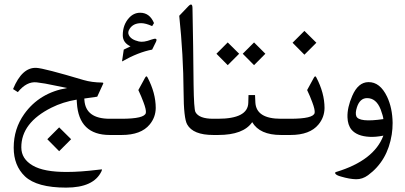

<svg xmlns="http://www.w3.org/2000/svg" viewBox="-20 -606 1817 862"><path d="M245.6 -34.2 299.3 19 245.6 72.8 192.4 19ZM472.7 0Q334 0 325.2 -143.6L324.2 -158.7Q262.2 -148.4 210.9 -122.6Q75.2 -54.7 75.7 55.7Q75.7 107.4 127 137.2Q177.2 166.5 280.8 166Q339.8 166 419.9 156.2Q435.5 154.8 437.5 154.3Q438.5 156.2 435.5 163.1Q400.9 236.3 276.9 236.3Q146 236.3 92.3 186Q41.5 137.7 41.5 57.1Q41.5 -27.8 88.9 -94.2Q157.2 -189.9 281.7 -210.9Q241.2 -218.8 223.1 -222.7Q182.1 -231.9 144.5 -236.3Q99.6 -241.2 60.1 -192.4L38.6 -206.1Q79.1 -304.7 143.6 -301.3Q177.2 -299.8 355.5 -246.6Q392.6 -235.8 438.5 -235.4Q445.3 -234.9 443.4 -230.5L416.5 -171.9Q410.2 -170.9 358.4 -163.6L358.9 -157.2Q364.3 -72.8 472.7 -72.8H490.7Q504.9 -72.8 504.9 -37.1V-34.7Q504.9 0 490.7 0Z M486.8 -72.8H524.9Q629.4 -72.8 634.8 -99.1Q637.2 -112.8 624 -147.5Q614.7 -172.9 601.1 -201.7L630.9 -256.3Q637.2 -268.6 642.1 -258.8Q679.2 -188.5 679.2 -121.1Q678.7 -79.1 651.9 -46.9Q613.3 0 526.4 0H486.8Q458 0 458 -34.2V-38.1Q458 -72.8 486.8 -72.8ZM680.2 -418 663.1 -383.3Q601.1 -371.6 527.8 -330.1L535.6 -383.3Q550.8 -390.6 565.9 -397.9Q531.2 -414.1 531.2 -447.8Q531.2 -494.6 559.1 -525.4Q580.1 -548.8 609.4 -548.8Q651.9 -548.8 671.4 -502.4L663.1 -488.8Q633.8 -502 613.8 -502Q578.1 -502 562 -476.6Q552.2 -461.9 558.1 -449.2Q567.4 -428.2 603 -419.9Q624 -414.6 659.7 -428.2Q690.4 -439.5 680.2 -418Z M937.5 -72.8Q937.5 -72.8 944.8 -72.8Q959 -72.8 959 -37.1V-34.7Q959 0 944.8 0H937.5Q846.7 0 820.3 -47.4Q804.7 -74.7 804.2 -193.4Q803.2 -358.4 784.7 -535.2L825.7 -578.1Q844.2 -597.2 844.2 -568.4Q847.7 -397 849.1 -225.6Q850.6 -116.7 857.4 -103Q873.5 -72.8 937.5 -72.8Z M1241.2 0Q1146 0 1112.3 -57.6Q1072.8 0 959.5 0H940.9Q912.1 0 912.1 -34.2V-38.1Q912.1 -72.8 940.9 -72.8H958Q1092.8 -72.8 1094.7 -144.5L1095.7 -179.2H1125L1126.5 -146Q1130.4 -72.8 1241.2 -72.8H1249.5Q1263.7 -72.8 1263.7 -37.1V-34.7Q1263.7 0 1249.5 0ZM1120.6 -415.5 1171.4 -364.7 1120.6 -313.5 1069.8 -364.7ZM1002.4 -415.5 1053.7 -364.7 1002.4 -313.5 951.7 -364.7Z M1244.6 -72.8H1282.7Q1387.2 -72.8 1392.6 -99.1Q1395 -112.8 1381.8 -147.5Q1372.6 -172.9 1358.9 -201.7L1388.7 -256.3Q1395 -268.6 1399.9 -258.8Q1437 -188.5 1437 -121.1Q1436.5 -79.1 1409.7 -46.9Q1371.1 0 1284.2 0H1244.6Q1215.8 0 1215.8 -34.2V-38.1Q1215.8 -72.8 1244.6 -72.8ZM1346.7 -467.3 1400.4 -414.1 1346.7 -360.4 1293.5 -414.1Z M1742.7 -54.2Q1742.7 -27.3 1738.8 -2.4Q1720.2 116.2 1632.3 180.7Q1606.9 199.2 1578.6 198.7Q1549.8 198.2 1510.3 186.5Q1489.3 180.7 1485.4 173.3Q1482.4 168 1489.3 166Q1659.2 114.7 1701.2 2.9Q1667.5 9.8 1638.7 8.3Q1583 5.4 1558.1 -23.9Q1541 -44.9 1540 -79.6Q1538.6 -123 1561.5 -175.8Q1587.9 -236.8 1633.8 -237.3Q1686 -238.3 1717.8 -171.9Q1741.7 -121.6 1742.7 -54.2ZM1689 -114.7Q1668.9 -166 1627.4 -165.5Q1595.7 -165 1582.5 -124.5Q1574.2 -98.6 1579.6 -84.5Q1590.8 -55.2 1701.2 -71.3Q1699.7 -85.9 1689 -114.7Z"/></svg>

Font: Parastoo Print
Style: Print
Weight: 400
Foundry: Saber Rastikerdar (saber.rastikerdar@gmail.com)
Version: Version 1.0.0-alpha5